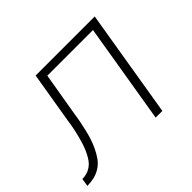

<svg xmlns="http://www.w3.org/2000/svg" viewBox="-152 -696 871 871"><g transform="rotate(-45 284.0 -260.0)"><path d="M-32 0 -26 -38Q-12 -38 2.5 -42Q17 -46 30 -55Q43 -64 52 -76.5Q61 -89 68 -103Q75 -117 80.5 -131Q86 -145 90 -159Q94 -173 98 -187.5Q102 -202 105 -216.5Q108 -231 110.5 -245Q113 -259 115 -274L156 -520H535L449 0H406L486 -482H193L157 -269Q154 -247 149.5 -225Q145 -203 140 -181.5Q135 -160 128 -138.5Q121 -117 111 -96Q101 -75 87.5 -55.5Q74 -36 54 -23Q34 -10 12 -5Q-10 0 -32 0Z"/></g></svg>

Font: Iosevka Aile XLt Obl
Style: Regular
Weight: 200
Italic angle: -9°
Designer: Belleve Invis
Foundry: Belleve Invis
Version: Version 31.1.0; ttfautohint (v1.8.4)